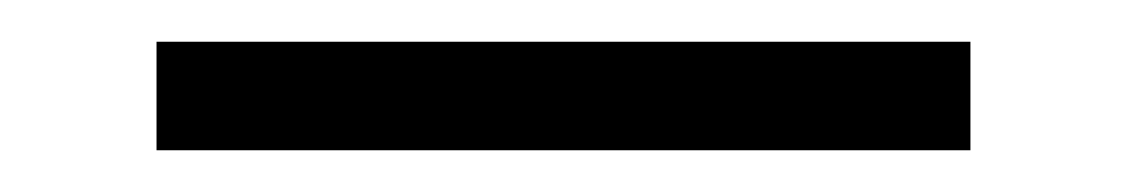

<svg xmlns="http://www.w3.org/2000/svg" viewBox="-20 -348 540 92"><path d="M445 -276V-328H55V-276Z"/></svg>

Font: Resamitz
Style: Regular
Weight: 500
Designer: gluk
Foundry: gluk
Version: Version 0.047